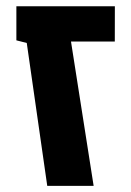

<svg xmlns="http://www.w3.org/2000/svg" viewBox="-20 -605 425 625"><path d="M133.8 0 67.1 -465.1 33.3 -473.7V-584.6H353.9L353.7 -469.9H211.1L284.8 0Z"/></svg>

Font: Heebo
Style: Regular
Weight: 400
Designer: Oded Ezer
Foundry: Ezer Type House
Version: Version 3.100